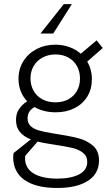

<svg xmlns="http://www.w3.org/2000/svg" viewBox="-20 -722 546 954"><path d="M45.5 58.5Q45.5 50.5 47.5 38.5L133 -29.5Q98 -43 78.8 -66.5Q59.5 -90 59.5 -126.5Q59.5 -156 73.5 -178.2Q87.5 -200.5 115 -219Q94 -240.5 83 -269Q72 -297.5 72 -330.5Q72 -379.5 96.2 -418.2Q120.5 -457 162.2 -478.5Q204 -500 255.5 -500Q292 -500 324.5 -488.2Q357 -476.5 381.5 -455L460 -521.5L490.5 -483.5L413.5 -416Q436.5 -377.5 436.5 -328Q436.5 -279.5 413.8 -242.2Q391 -205 350.2 -184.5Q309.5 -164 257 -164Q197 -164 151.5 -190Q117 -170.5 117 -135Q117 -110.5 131.5 -96.2Q146 -82 172 -74.2Q198 -66.5 242 -59.5Q324 -47 368.2 -35.5Q412.5 -24 442.2 2Q472 28 472 75Q472 141 416.8 176.5Q361.5 212 264.5 212Q159 212 102.2 172.5Q45.5 133 45.5 58.5ZM265.5 165.5Q332 165.5 372.8 144.5Q413.5 123.5 413.5 82.5Q413.5 54 392.8 37.5Q372 21 341.2 13.5Q310.5 6 257.5 -2L235.5 -5.5Q194.5 -11.5 167 -18.5L105.5 52Q104.5 59 104.5 63.5Q104.5 114 146.8 139.8Q189 165.5 265.5 165.5ZM255.5 -213.5Q292.5 -213.5 320 -228.8Q347.5 -244 362.5 -270.8Q377.5 -297.5 377.5 -331.5Q377.5 -366.5 362.2 -393.8Q347 -421 319.5 -436.2Q292 -451.5 256 -451.5Q220 -451.5 191.5 -436.2Q163 -421 147.2 -393.8Q131.5 -366.5 131.5 -332.5Q131.5 -298.5 146.8 -271.2Q162 -244 190.2 -228.8Q218.5 -213.5 255.5 -213.5ZM297 -701.5H337L244.5 -555.5H181Z"/></svg>

Font: HK Grotesk Light
Style: Regular
Weight: 300
Designer: Alfredo Marco Pradil
Foundry: Hanken Design Co.
Version: Version 3.001